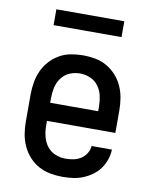

<svg xmlns="http://www.w3.org/2000/svg" viewBox="-81 -766 663 835"><g transform="rotate(10 250.0 -348.5)"><path d="M252 8Q225 8 198 3Q171 -2 147 -15Q123 -28 104.5 -48.5Q86 -69 74.5 -94Q63 -119 58.5 -146Q54 -173 54 -200V-320Q54 -347 58.5 -374Q63 -401 74 -425.5Q85 -450 103.5 -470.5Q122 -491 145.5 -504.5Q169 -518 196 -523Q223 -528 250 -528Q277 -528 304 -523Q331 -518 354.5 -504.5Q378 -491 396.5 -470.5Q415 -450 426 -425.5Q437 -401 441.5 -374Q446 -347 446 -320V-220H144V-200Q144 -176 149.5 -152.5Q155 -129 169 -110Q183 -91 205.5 -81.5Q228 -72 252 -72Q269 -72 286.5 -75.5Q304 -79 319 -88.5Q334 -98 343.5 -113.5Q353 -129 354 -146H444Q443 -123 435.5 -101Q428 -79 414.5 -60.5Q401 -42 382 -28.5Q363 -15 342 -6.5Q321 2 298 5Q275 8 252 8ZM356 -300V-320Q356 -344 351 -367Q346 -390 332 -409.5Q318 -429 296 -438.5Q274 -448 250 -448Q226 -448 204 -438.5Q182 -429 168 -409.5Q154 -390 149 -367Q144 -344 144 -320V-300ZM100 -635V-705H400V-635Z"/></g></svg>

Font: Iosevka SS18 Medium
Style: Regular
Weight: 500
Monospace: yes
Designer: Belleve Invis
Foundry: Belleve Invis
Version: Version 25.1.1; ttfautohint (v1.8.4)